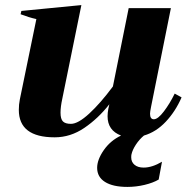

<svg xmlns="http://www.w3.org/2000/svg" viewBox="-20 -530 734 755"><path d="M497 77Q496 81 496 89Q496 107 509 118Q522 129 545 129Q578 129 617 106L604 176Q582 189 548.5 197Q515 205 481 205Q424 205 393 185.5Q362 166 362 130Q362 98 388 60.5Q414 23 456 3Q403 -17 403 -73Q403 -86 406 -102L410 -120Q366 -64 311.5 -27Q257 10 195 10Q54 10 54 -98Q54 -119 58 -139L123 -455Q95 -461 61 -474L64 -487L300 -510L225 -142Q218 -110 218 -87Q218 -62 227.5 -52.5Q237 -43 259 -43Q287 -43 331 -83.5Q375 -124 424 -190L486 -498H652L574 -110Q570 -90 570 -83Q570 -61 585 -61Q601 -61 624.5 -92Q648 -123 667 -162L694 -147Q670 -92 632 -51.5Q594 -11 546 3Q528 18 514.5 38.5Q501 59 497 77Z"/></svg>

Font: Trirong ExtraBold
Style: Italic
Weight: 800
Italic angle: -12°
Designer: Katatrad Team
Foundry: CadsonDemak
Version: Version 1.001